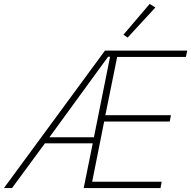

<svg xmlns="http://www.w3.org/2000/svg" viewBox="-46 -955 971 975"><path d="M379 0 425 -227H182L15 0H-26L487 -698H905L898 -666H549L489 -370H822L816 -338H483L422 -32H775L769 0ZM513 -667H503L205 -258H431ZM743 -917 602 -764 581 -779 714 -935Z"/></svg>

Font: IBM Plex Sans ExtraLight
Style: Italic
Weight: 250
Italic angle: -11.31°
Designer: Mike Abbink, Paul van der Laan, Pieter van Rosmalen
Foundry: Bold Monday
Version: Version 3.201